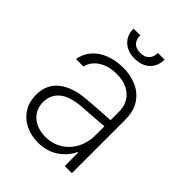

<svg xmlns="http://www.w3.org/2000/svg" viewBox="-207 -813 931 931"><g transform="rotate(45 259.0 -347.5)"><path d="M240.2 -303.7Q276.4 -306.6 319.3 -309.6Q362.3 -312.5 391.6 -314V-371.1Q391.6 -408.7 375 -436.3Q358.4 -463.9 327.4 -479Q296.4 -494.1 253.9 -494.1Q199.7 -494.1 162.1 -470.2Q124.5 -446.3 114.3 -405.3H63.5Q69.3 -445.3 95.5 -475.3Q121.6 -505.4 163.3 -521.7Q205.1 -538.1 255.9 -538.1Q303.7 -538.1 345.7 -520.5Q387.7 -502.9 414.1 -464.4Q440.4 -425.8 440.4 -367.2V0H391.6V-91.8H387.7Q366.2 -46.4 322.5 -17.3Q278.8 11.7 218.8 11.7Q171.9 11.7 133.1 -7.1Q94.2 -25.9 71.5 -61.5Q48.8 -97.2 48.8 -146.5Q48.8 -216.3 97.9 -256.3Q147 -296.4 240.2 -303.7ZM224.6 -33.2Q272.9 -33.2 311 -56.6Q349.1 -80.1 370.4 -120.8Q391.6 -161.6 391.6 -211.9V-272L359.4 -269.5Q279.8 -263.2 250 -261.7Q170.9 -256.3 134.3 -225.6Q97.7 -194.8 97.7 -144.5Q97.7 -110.8 114.3 -85.4Q130.9 -60.1 159.7 -46.6Q188.5 -33.2 224.6 -33.2ZM262.7 -607.4Q213.9 -607.4 185.1 -634.8Q156.2 -662.1 156.2 -707H202.1Q202.1 -678.7 217.3 -662.6Q232.4 -646.5 262.7 -646.5Q292.5 -646.5 307.9 -662.8Q323.2 -679.2 323.2 -707H369.1Q369.1 -662.1 340.3 -634.8Q311.5 -607.4 262.7 -607.4Z"/></g></svg>

Font: Pretendard JP ExtraLight
Style: Regular
Weight: 200
Designer: Base glyphs from Inter by Rasmus Andersson; Hangeul glyphs from Noto Sans CJK(Source Han Sans) by Jang Soo-young and Kan
Foundry: Kil Hyung-jin
Version: Version 1.309